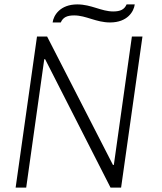

<svg xmlns="http://www.w3.org/2000/svg" viewBox="-20 -852 734 872"><path d="M592 -832H555C545 -809 527 -800 494 -800C440 -800 395 -832 331 -832C253 -832 223 -782 219 -750H256C266 -773 284 -782 317 -782C371 -782 416 -750 480 -750C559 -750 588 -800 592 -832ZM482 0H530L627 -686H579L497 -103H493L194 -686H148L51 0H99L181 -583H185Z"/></svg>

Font: Chivo Light
Style: Italic
Weight: 300
Italic angle: -8°
Designer: Hector Gatti
Foundry: Omnibus-Type
Version: Version 1.003;PS 001.003;hotconv 1.0.70;makeotf.lib2.5.58329